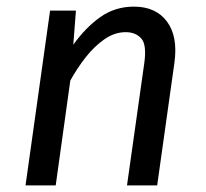

<svg xmlns="http://www.w3.org/2000/svg" viewBox="-20 -559 620 579"><path d="M384 -539Q450 -539 483.5 -494Q517 -449 506 -370L454 0H363L415 -368Q423 -424 406 -443Q389 -462 359 -462Q326 -462 295.5 -441Q265 -420 239 -387Q213 -354 192 -316L148 0H57L131 -527H209L201 -424Q238 -476 282.5 -507.5Q327 -539 384 -539Z"/></svg>

Font: Fira Sans Variable
Style: Italic
Weight: 397
Italic angle: -8°
Designer: Carrois Corporate & Edenspiekermann AG
Foundry: Carrois Corporate GbR & Edenspiekermann AG
Version: Version 4.202